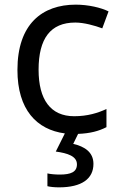

<svg xmlns="http://www.w3.org/2000/svg" viewBox="-20 -566 520 826"><path d="M382 139C382 88 343 64 295 53L316 10C368 8 405 -2 438 -19V-97C401 -80 357 -66 299 -66C198 -66 146 -137 146 -266C146 -400 197 -469 304 -469C341 -469 388 -456 420 -444L447 -517C415 -533 360 -546 306 -546C162 -546 55 -463 55 -265C55 -94 138 -8 259 8L220 86C271 93 311 106 311 141C311 174 285 185 237 185C218 185 196 183 184 180V235C195 238 214 240 234 240C332 240 382 203 382 139Z"/></svg>

Font: Noto Sans Brahmi
Style: Regular
Weight: 400
Designer: Monotype Design Team
Foundry: Monotype Imaging Inc.
Version: Version 2.004